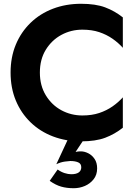

<svg xmlns="http://www.w3.org/2000/svg" viewBox="-20 -734 736 1016"><path d="M191 -350Q191 -420 222.5 -471Q254 -522 305 -549.5Q356 -577 416 -577Q466 -577 505 -564Q544 -551 575.5 -529Q607 -507 630 -481V-642Q587 -676 536.5 -695Q486 -714 409 -714Q329 -714 260.5 -688Q192 -662 141.5 -613Q91 -564 63.5 -497.5Q36 -431 36 -350Q36 -269 63.5 -202.5Q91 -136 141.5 -87Q192 -38 260.5 -12Q329 14 409 14Q486 14 536.5 -5Q587 -24 630 -58V-219Q607 -193 575.5 -171Q544 -149 505 -136Q466 -123 416 -123Q356 -123 305 -150.5Q254 -178 222.5 -229.5Q191 -281 191 -350ZM365 -52 278 135Q301 124 323 121Q345 118 352 118Q377 118 393.5 125Q410 132 410 151Q410 169 396.5 178.5Q383 188 357 188Q341 188 322 182Q303 176 285 163L243 223Q274 245 303.5 253.5Q333 262 370 262Q401 262 429 250Q457 238 475.5 214.5Q494 191 494 157Q494 127 480.5 107Q467 87 447 77Q427 67 408 67Q401 67 394 67.5Q387 68 380 70L459 -49Z"/></svg>

Font: Jost SemiBold
Style: Regular
Weight: 600
Version: Version 3.710